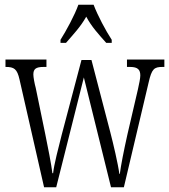

<svg xmlns="http://www.w3.org/2000/svg" viewBox="-20 -786 711 806"><path d="M234 -619V-606H257C288 -642 318 -673 342 -716C365 -673 394 -642 426 -606H449V-619C424 -657 390 -721 373 -766H309C293 -721 258 -657 234 -619ZM62 -452 165 0H216L332 -461L446 0H500L604 -440C617 -497 627 -505 662 -505H670V-536H513V-505H526C559 -505 569 -493 569 -469C569 -457 564 -434 559 -411L515 -222C499 -150 488 -94 483 -56H481C476 -96 455 -185 443 -231L364 -534H322L239 -220C227 -173 206 -92 203 -59H200C196 -93 180 -175 170 -223L130 -417C125 -435 120 -462 120 -473C120 -496 130 -505 163 -505H175V-536H3V-505H4C39 -505 52 -497 62 -452Z"/></svg>

Font: Noto Serif Lao ExtraCondensed Light
Style: Regular
Weight: 300
Width: 2
Designer: Monotype Design Team
Foundry: Monotype Imaging Inc.
Version: Version 2.003